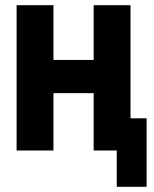

<svg xmlns="http://www.w3.org/2000/svg" viewBox="-20 -580 595 740"><path d="M44 0V-560H186V-349H341V-560H483V-124H545V140H430V0H341V-221H186V0Z"/></svg>

Font: Tektur SemiCondensed SemiBold
Style: Regular
Weight: 600
Width: 4
Designer: Adam Jagosz
Foundry: Adam Jagosz
Version: Version 1.005;gftools[0.9.30]